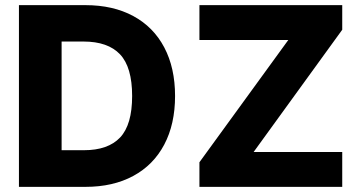

<svg xmlns="http://www.w3.org/2000/svg" viewBox="-20 -727 1401 747"><path d="M53.7 0V-707H312.5Q419.9 -707 498.5 -664.6Q577.1 -622.1 619.1 -542.5Q661.1 -462.9 661.1 -353.5Q661.1 -244.1 619.1 -164.6Q577.1 -85 498.5 -42.5Q419.9 0 312.5 0ZM306.6 -142.6Q400.4 -142.6 447.3 -192.1Q494.1 -241.7 494.1 -353.5Q494.1 -465.8 447 -515.6Q399.9 -565.4 304.7 -565.4H219.7V-142.6ZM755.9 -95.7 1101.6 -571.3H755.9V-707H1311.5V-611.3L966.8 -135.7H1311.5V0H755.9Z"/></svg>

Font: Pretendard ExtraBold
Style: Regular
Weight: 800
Designer: Base glyphs from Inter by Rasmus Andersson; Hangeul glyphs from Noto Sans CJK(Source Han Sans) by Jang Soo-young and Kan
Foundry: Kil Hyung-jin
Version: Version 1.309